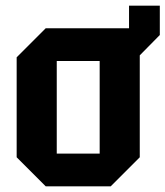

<svg xmlns="http://www.w3.org/2000/svg" viewBox="-20 -660 586 680"><path d="M39 -103V-457L142 -560H437V-640H546V-536L475 -464V-103L372 0H142ZM181 -116H333V-444H181Z"/></svg>

Font: Tektur SemiCondensed SemiBold
Style: Regular
Weight: 600
Width: 4
Designer: Adam Jagosz
Foundry: Adam Jagosz
Version: Version 1.005;gftools[0.9.30]